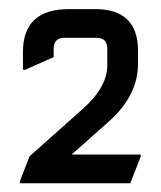

<svg xmlns="http://www.w3.org/2000/svg" viewBox="-20 -782 358 428"><path d="M133.8 -761.7H192.4Q287.6 -761.7 287.6 -668.9V-639.2Q287.6 -568.8 222.2 -510.7L139.6 -437.5H293.5V-432.6L270.5 -373.5H24.4V-378.4L45.9 -433.6L165 -539.6Q219.2 -587.9 219.2 -636.7V-673.3Q219.2 -697.8 194.8 -697.8H124Q99.6 -697.8 99.6 -673.3V-654.8L36.1 -626.5H31.2V-666.5Q31.2 -761.7 133.8 -761.7Z"/></svg>

Font: Nova Square
Style: Book
Weight: 400
Designer: Wojciech Kalinowski "wmk69" (wmk69@o2.pl)
Foundry: Wojciech Kalinowski "wmk69" (wmk69@o2.pl)
Version: Version 3.1.0; 2021-05-23